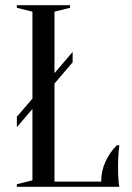

<svg xmlns="http://www.w3.org/2000/svg" viewBox="-20 -720 510 740"><path d="M105 -340V-675L45 -690V-700H250V-690L190 -675V-438L260 -520V-480L190 -398V-20H370Q370 -62 387 -98Q404 -134 430 -160H440Q438 -147 437 -133Q436 -121 435.5 -107Q435 -93 435 -80Q435 -61 435.5 -46.5Q436 -32 437 -21Q438 -9 440 0H45V-10L105 -25V-300L45 -230V-270Z"/></svg>

Font: Oranienbaum
Style: Regular
Weight: 400
Designer: Oleg Pospelov and Jovanny Lemonad
Foundry: Oleg Pospelov and jovanny Lemonad
Version: Version 1.001; ttfautohint (v0.91) -l 8 -r 50 -G 200 -x 0 -w